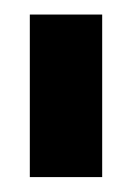

<svg xmlns="http://www.w3.org/2000/svg" viewBox="-20 -695 184 264"><path d="M21 -451.5V-675H120.5V-451.5Z"/></svg>

Font: Anybody SemiBold
Style: Regular
Weight: 600
Designer: Tyler Finck
Foundry: Etcetera Type Company
Version: Version 1.010; ttfautohint (v1.8.3) -l 8 -r 50 -G 200 -x 14 